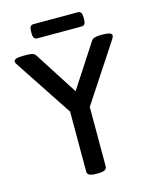

<svg xmlns="http://www.w3.org/2000/svg" viewBox="-125 -932 809 1017"><g transform="rotate(-15 279.5 -424.0)"><path d="M226 -23V-352L20 -664Q11 -676 11 -684Q11 -702 62 -702H83Q102 -702 113 -698.5Q124 -695 130 -686L282 -449L437 -687Q447 -702 487 -702H502Q548 -701 548 -684Q548 -677 540 -664L333 -349V-23Q333 2 287 2H272Q226 2 226 -23ZM136 -805V-817Q136 -834 141.5 -842Q147 -850 159 -850H401Q413 -850 418.5 -842Q424 -834 424 -817V-805Q424 -788 418.5 -780Q413 -772 401 -772H159Q147 -772 141.5 -780Q136 -788 136 -805Z"/></g></svg>

Font: Asap-Medium
Style: Regular
Weight: 500
Designer: Pablo Cosgaya
Foundry: Omnibus-Type
Version: Version 2.000; ttfautohint (v1.8)